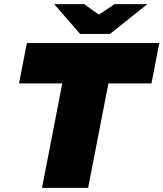

<svg xmlns="http://www.w3.org/2000/svg" viewBox="-20 -908 790 928"><path d="M183 0 281 -505H72L110 -700H750L712 -505H504L406 0ZM367 -744 435 -822 534 -888H692L512 -744ZM367 -744 242 -888H387L479 -822L512 -744Z"/></svg>

Font: REM Black
Style: Italic
Weight: 900
Italic angle: -11°
Designer: Octavio Pardo
Foundry: Ashler Design
Version: Version 1.005;gftools[0.9.28]